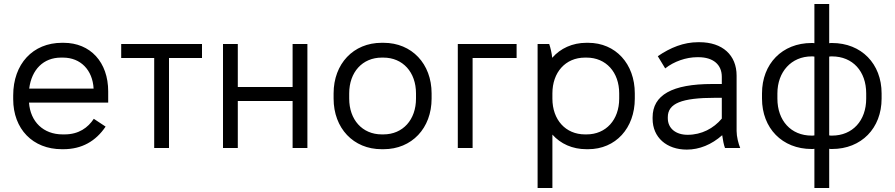

<svg xmlns="http://www.w3.org/2000/svg" viewBox="-20 -740 4474 960"><path d="M289 6H297C389 6 459 -34 508 -107L449 -146C420 -102 374 -68 303 -68H293C197 -68 132 -131 125 -227H521V-283C521 -429 432 -526 298 -526H290C144 -526 46 -420 46 -263V-244C46 -95 144 6 289 6ZM126 -297C138 -392 197 -452 285 -452H295C383 -452 443 -390 448 -297Z M751 0H825V-450H990V-520H586V-450H751Z M1095 0H1169V-235H1443V0H1517V-520H1443V-305H1169V-520H1095Z M1888 6H1898C2039 6 2138 -99 2138 -247V-273C2138 -421 2039 -526 1898 -526H1888C1747 -526 1648 -421 1648 -273V-247C1648 -99 1747 6 1888 6ZM1889 -68C1791 -68 1726 -142 1726 -247V-273C1726 -379 1792 -452 1889 -452H1897C1994 -452 2060 -379 2060 -273V-247C2060 -142 1995 -68 1897 -68Z M2269 0H2343V-450H2563V-520H2269Z M2668 200H2742V-67C2783 -21 2842 6 2912 6H2921C3058 6 3154 -99 3154 -247V-273C3154 -421 3058 -526 2921 -526H2912C2842 -526 2782 -498 2741 -451C2739 -474 2732 -503 2726 -520H2668ZM2905 -68C2808 -68 2742 -141 2742 -247V-273C2742 -378 2807 -452 2905 -452H2913C3010 -452 3076 -379 3076 -273V-247C3076 -141 3010 -68 2913 -68Z M3414 8C3477 8 3538 -17 3591 -64C3594 -42 3599 -15 3605 0H3681C3672 -22 3663 -57 3663 -85V-362C3663 -464 3593 -529 3477 -529H3471C3398 -529 3332 -502 3269 -459L3306 -398C3350 -433 3411 -454 3466 -454H3472C3546 -454 3589 -417 3589 -356V-320H3541C3341 -320 3243 -265 3243 -153V-146C3243 -53 3313 8 3414 8ZM3418 -66C3359 -66 3319 -98 3319 -149V-154C3319 -223 3388 -251 3556 -251H3589V-147C3548 -98 3488 -66 3418 -66Z M4052 -720V-524C4047 -525 4042 -525 4038 -525C3891 -525 3790 -421 3790 -273V-247C3790 -99 3891 5 4038 5C4042 5 4048 5 4052 4V200H4126V4C4130 5 4136 5 4140 5C4287 5 4388 -99 4388 -247V-273C4388 -421 4287 -525 4140 -525C4136 -525 4131 -525 4126 -524V-720ZM3867 -273C3867 -381 3937 -458 4038 -458C4042 -458 4048 -458 4052 -457V-63C4048 -62 4042 -62 4038 -62C3935 -62 3867 -137 3867 -247ZM4311 -273V-247C4311 -137 4243 -62 4140 -62C4136 -62 4130 -62 4126 -63V-457C4132 -458 4136 -458 4140 -458C4244 -458 4311 -383 4311 -273Z"/></svg>

Font: Fixel Text Regular
Style: Regular
Weight: 400
Width: 4
Designer: AlfaBravo + MacPaw
Foundry: Kyrylo Tkachov, Marchela Mozhyna, Serhii Makarenko, Maria Weinstein, Zakhar Kryvoshyya
Version: Version 1.211